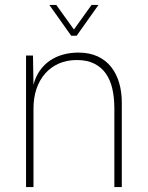

<svg xmlns="http://www.w3.org/2000/svg" viewBox="-20 -754 596 774"><path d="M85 0V-530H113L115 -412Q123 -444 140 -468.5Q157 -493 181 -509.5Q205 -526 234.5 -534Q264 -542 296 -542Q341 -542 374 -526.5Q407 -511 428.5 -483.5Q450 -456 460.5 -419.5Q471 -383 471 -341V0H441V-317Q441 -360 433 -395.5Q425 -431 407 -457Q389 -483 360 -497.5Q331 -512 290 -512Q249 -512 216.5 -497.5Q184 -483 161.5 -457Q139 -431 127 -395.5Q115 -360 115 -317V0ZM179 -734H207L278 -635L349 -734H377L289 -610H267Z"/></svg>

Font: Geist Thin
Style: Regular
Weight: 400
Designer: Basement.studio, Andrés Briganti, Mateo Zaragoza
Foundry: Basement.studio, Vercel, Andrés Briganti, Guido Ferreyra, Mateo Zaragoza
Version: Version 1.401